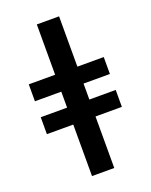

<svg xmlns="http://www.w3.org/2000/svg" viewBox="-170 -836 880 1119"><g transform="rotate(-20 270.0 -276.0)"><path d="M339 -328.5V-229.5H502.5V-124.5H339V195H201V-124.5H37.5V-229.5H201V-328.5H37.5V-433.5H201V-745.5H339V-433.5H502.5V-328.5Z"/></g></svg>

Font: Lato 2
Style: Regular
Weight: 800
Designer: Lukasz Dziedzic with Adam Twardoch and Botio Nikoltchev
Foundry: tyPoland Lukasz Dziedzic
Version: Version 2.015; 2015-08-06; http://www.latofonts.com/